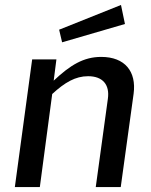

<svg xmlns="http://www.w3.org/2000/svg" viewBox="-20 -756 612 776"><path d="M469 -736 219 -636 231 -585 485 -659ZM40 0H141L191 -376C242 -423 285 -448 336 -448C395 -448 424 -414 416 -357L367 0H468L520 -377C532 -467 485 -526 389 -526C318 -526 264 -493 197 -430L208 -516H110Z"/></svg>

Font: United Sans Medium
Style: Italic
Weight: 500
Italic angle: -8°
Designer: Pablo Impallari, Rodrigo Fuenzalida (Modified by Dan O. Williams)
Version: Version 1.000;PS 001.000;hotconv 1.0.88;makeotf.lib2.5.64775